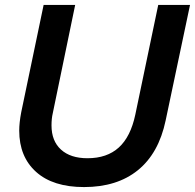

<svg xmlns="http://www.w3.org/2000/svg" viewBox="-20 -749 791 779"><path d="M58 -219Q58 -251 66 -293L157 -729H285L194 -289Q189 -268 189 -240Q189 -177 227.5 -142Q266 -107 335 -107Q414 -107 462 -150.5Q510 -194 529 -284L622 -729H751L652 -260Q624 -127 539.5 -58.5Q455 10 321 10Q195 10 126.5 -51.5Q58 -113 58 -219Z"/></svg>

Font: Mona Sans SemiBold
Style: Italic
Weight: 600
Italic angle: -11.7°
Designer: Deni Anggara
Foundry: GitHub
Version: Version 2.000